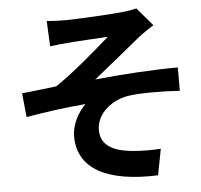

<svg xmlns="http://www.w3.org/2000/svg" viewBox="-57 -845 1005 959"><g transform="rotate(-5 446.0 -365.5)"><path d="M56 -413 68 -293C167 -310 277 -325 367 -332C331 -298 296 -237 296 -176C296 -12 443 64 697 54L722 -77C686 -74 627 -73 572 -79C483 -89 422 -120 422 -197C422 -278 498 -342 588 -355C648 -363 748 -363 842 -357V-474C722 -474 559 -464 426 -450C493 -503 591 -584 661 -641C682 -658 718 -682 739 -695L661 -786C647 -782 624 -777 592 -774C531 -767 346 -758 305 -758C271 -758 242 -759 210 -762L216 -635C247 -639 281 -642 305 -644C345 -648 466 -654 507 -657C445 -602 317 -491 229 -433C178 -427 109 -418 56 -413Z"/></g></svg>

Font: GenEiGothic-pro-Regular
Style: Bold
Weight: 700
Designer: Ryoko NISHIZUKA (kana & ideographs); Paul D. Hunt (Latin, Greek & Cyrillic); Wenlong ZHANG (bopomofo); Sandoll Communica
Foundry: Adobe Systems Incorporated; o_tamon
Version: Version 1.000.140830